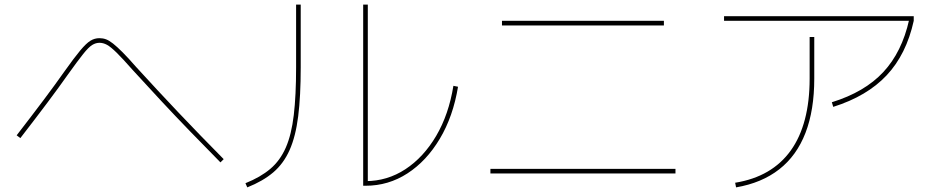

<svg xmlns="http://www.w3.org/2000/svg" viewBox="-20 -780 4040 830"><path d="M933 -78Q865 -147 802 -212Q739 -277 678 -342.5Q617 -408 554 -477Q510 -527 484 -552.5Q458 -578 442 -586.5Q426 -595 410 -595Q394 -595 378.5 -585.5Q363 -576 339.5 -546.5Q316 -517 273 -457Q235 -403 185.5 -337Q136 -271 68 -183L52 -195Q120 -283 169.5 -349Q219 -415 257 -469Q301 -531 327 -562Q353 -593 371 -604Q389 -615 410 -615Q425 -615 438.5 -610Q452 -605 469 -591.5Q486 -578 510 -554Q534 -530 568 -491Q662 -388 753 -292Q844 -196 947 -92Z M1550 23V-760H1570V13L1560 3Q1654 3 1732.5 -48.5Q1811 -100 1865.5 -192.5Q1920 -285 1940 -409L1960 -405Q1939 -277 1881.5 -180.5Q1824 -84 1741.5 -30.5Q1659 23 1560 23ZM1041 12Q1106 -14 1148.5 -50Q1191 -86 1215.5 -142Q1240 -198 1250 -282.5Q1260 -367 1260 -489V-760H1280V-489Q1280 -364 1269 -277Q1258 -190 1232 -131.5Q1206 -73 1161.5 -35Q1117 3 1049 30Z M2100 -30V-50H2900V-30ZM2150 -670V-690H2850V-670Z M3158 10Q3238 -3 3298 -38Q3358 -73 3398.5 -129.5Q3439 -186 3459.5 -264Q3480 -342 3480 -440V-620H3500V-440Q3500 -304 3462 -205.5Q3424 -107 3348.5 -48Q3273 11 3162 30ZM3110 -690V-710H3930V-690ZM3576 -338Q3718 -382 3798.5 -468.5Q3879 -555 3910 -694L3930 -690Q3898 -545 3813 -454.5Q3728 -364 3582 -318Z"/></svg>

Font: M PLUS 1 Code Thin
Style: Regular
Weight: 250
Designer: Coji Morishita
Foundry: UNDERFOREST DESIGN
Version: Version 1.002